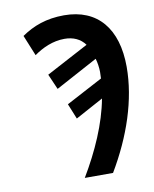

<svg xmlns="http://www.w3.org/2000/svg" viewBox="-82 -788 683 850"><g transform="rotate(-10 259.5 -362.5)"><path d="M230 0H357C445 -148 498 -305 498 -452C498 -624 415 -725 264 -725C184 -725 124 -702 72 -666L110 -573C148 -600 195 -622 248 -622C287 -622 319 -608 340 -579L150 -478L180 -409L369 -511C374 -495 378 -470 378 -450C378 -440 377 -431 377 -421L213 -334L241 -265L366 -333C346 -224 294 -107 230 0Z"/></g></svg>

Font: Noto Sans SemiCondensed SemiBold
Style: Italic
Weight: 600
Width: 4
Italic angle: -12°
Designer: Monotype Design Team
Foundry: Monotype Imaging Inc.
Version: Version 2.013